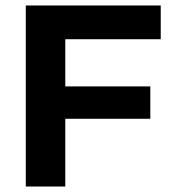

<svg xmlns="http://www.w3.org/2000/svg" viewBox="-20 -680 635 700"><path d="M74 0V-660H566V-537H218V-365H528V-247H218V0Z"/></svg>

Font: Bricolage Grotesque 12pt Bricolage Grotesque 10pt Regular
Style: Bold
Weight: 700
Designer: Mathieu Triay
Foundry: Atelier Triay
Version: Version 1.001; ttfautohint (v1.8.4.7-5d5b);gftools[0.9.33.de